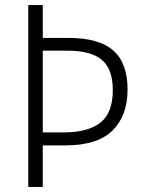

<svg xmlns="http://www.w3.org/2000/svg" viewBox="-20 -734 566 754"><path d="M481 -383Q481 -280 422 -221.5Q363 -163 236 -163H148V0H91V-714H148V-585H250Q369 -585 425 -535.5Q481 -486 481 -383ZM229 -214Q326 -214 374.5 -252.5Q423 -291 423 -380Q423 -462 380.5 -498.5Q338 -535 245 -535H148V-214Z"/></svg>

Font: Noto Sans Arabic UI SmCn Lt
Style: Regular
Weight: 300
Width: 4
Designer: Monotype Design Team, Nadine Chahine and Nizar Qandah
Foundry: Monotype Imaging Inc.
Version: Version 2.010; ttfautohint (v1.8.4.7-5d5b)